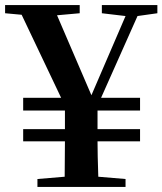

<svg xmlns="http://www.w3.org/2000/svg" viewBox="-27 -734 638 754"><path d="M513 -671 370 -350H523V-300H356V-227H523V-179H356Q356 -129 359 -40L466 -31V0H120V-31L227 -40Q228 -99 228 -179H64V-227H228V-300H64V-350H213L58 -676L-7 -682V-714H286V-682L197 -674L332 -360L466 -671L373 -682V-714H591V-682Z"/></svg>

Font: Source Han Serif SC
Style: Bold
Weight: 700
Designer: Ryoko NISHIZUKA  (kana & ideographs); Frank Grießhammer (Latin, Greek & Cyrillic); Wenlong ZHANG  (bopomofo); Sandoll Co
Foundry: Adobe Systems Incorporated
Version: Version 1.001 October 20, 2017